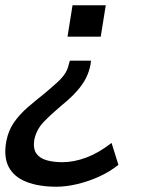

<svg xmlns="http://www.w3.org/2000/svg" viewBox="-55 -519 541 728"><path d="M159 189Q92 189 45 170.5Q-2 152 -22 114Q-42 76 -31 16Q-23 -25 -1.5 -55.5Q20 -86 50 -112Q80 -138 113 -164Q144 -190 162.5 -207Q181 -224 191.5 -240Q202 -256 206 -276L210 -289H290L288 -273Q283 -247 271 -223Q259 -199 236.5 -173.5Q214 -148 177 -118Q139 -86 111 -57Q83 -28 75 11Q70 44 82.5 62.5Q95 81 121.5 88.5Q148 96 181 96Q225 96 272 78.5Q319 61 368 23L394 106Q360 133 320 151Q280 169 238 179Q196 189 159 189ZM201 -380 220 -499H346L327 -380Z"/></svg>

Font: Nunito Sans 7pt SemiCondensed SemiBold
Style: Italic
Weight: 600
Width: 4
Italic angle: -9°
Designer: Vernon Adams
Foundry: Vernon Adams
Version: Version 3.101;gftools[0.9.27]